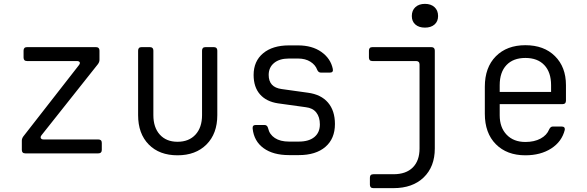

<svg xmlns="http://www.w3.org/2000/svg" viewBox="-20 -794 3040 994"><path d="M111 0Q93 0 93 -18V-66Q93 -77 101 -88L388 -456Q396 -466 392.5 -472Q389 -478 377 -478H120Q102 -478 102 -496V-532Q102 -550 120 -550H477Q495 -550 495 -532V-484Q495 -473 487 -462L195 -94Q188 -85 191.5 -78.5Q195 -72 206 -72H489Q507 -72 507 -54V-18Q507 0 489 0Z M899 10Q805 10 750 -46Q695 -102 695 -198V-532Q695 -550 713 -550H756Q774 -550 774 -532V-198Q774 -134 807.5 -97Q841 -60 899 -60Q958 -60 992 -97Q1026 -134 1026 -198V-532Q1026 -550 1044 -550H1087Q1105 -550 1105 -532V-198Q1105 -102 1049 -46Q993 10 899 10Z M1476 9Q1394 9 1344.5 -27Q1295 -63 1288 -128Q1286 -147 1304 -147H1349Q1364 -147 1368 -130Q1375 -98 1403 -79.5Q1431 -61 1476 -61H1527Q1579 -61 1607.5 -84.5Q1636 -108 1636 -150Q1636 -188 1617.5 -211.5Q1599 -235 1563 -239L1419 -259Q1359 -268 1326 -305.5Q1293 -343 1293 -406Q1293 -477 1342 -518Q1391 -559 1476 -559H1523Q1596 -559 1644 -525Q1692 -491 1703 -437Q1707 -418 1687 -418H1642Q1628 -418 1622 -433Q1613 -458 1587 -474.5Q1561 -491 1523 -491H1476Q1427 -491 1399 -468Q1371 -445 1371 -406Q1371 -342 1438 -333L1574 -314Q1642 -305 1678 -263Q1714 -221 1714 -152Q1714 -76 1664.5 -33.5Q1615 9 1527 9Z M1913 180Q1895 180 1895 162V126Q1895 108 1913 108H2017Q2082 108 2117 73Q2152 38 2152 -25V-460Q2152 -478 2134 -478H1908Q1890 -478 1890 -496V-532Q1890 -550 1908 -550H2213Q2231 -550 2231 -532V-25Q2231 69 2173.5 124.5Q2116 180 2017 180ZM2180 -651Q2149 -651 2130.5 -667Q2112 -683 2112 -711Q2112 -740 2130.5 -757Q2149 -774 2180 -774Q2211 -774 2229.5 -757Q2248 -740 2248 -711Q2248 -683 2229.5 -667Q2211 -651 2180 -651Z M2700 10Q2604 10 2547 -47.5Q2490 -105 2490 -205V-345Q2490 -445 2547 -502.5Q2604 -560 2700 -560Q2796 -560 2853 -503.5Q2910 -447 2910 -353V-273Q2910 -255 2893 -255H2567V-197Q2567 -134 2603 -96.5Q2639 -59 2700 -59Q2746 -59 2778.5 -76.5Q2811 -94 2823 -124Q2830 -139 2842 -139H2887Q2906 -139 2904 -122Q2889 -61 2834 -25.5Q2779 10 2700 10ZM2567 -318H2833V-353Q2833 -420 2798 -457Q2763 -494 2700 -494Q2637 -494 2602 -457Q2567 -420 2567 -353Z"/></svg>

Font: Pitagon Sans Mono Light
Style: Regular
Weight: 300
Monospace: yes
Designer: Travis Tran
Foundry: Pitagon
Version: Version 1.001; ttfautohint (v1.8.4.7-5d5b);gftools[0.9.26]